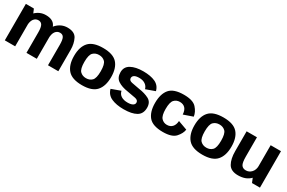

<svg xmlns="http://www.w3.org/2000/svg" viewBox="106 -1648 4036 2703"><g transform="rotate(30 2124.0 -296.5)"><path d="M43.3 0H211.6V-503.3L173.6 -592.7H43.3ZM395.2 0H563.2V-346.1Q563.2 -448.2 524.1 -522.9Q485.1 -597.6 369.1 -597.6Q269 -597.6 195.1 -522.7Q121.1 -447.7 121.1 -363.2L210.1 -327.3Q210.1 -405.1 238.8 -443.6Q267.5 -482 313 -482Q356.3 -482 375.8 -448.1Q395.2 -414.2 395.2 -332.4ZM745.2 0H913.1V-346.1Q913.1 -447.8 875 -522.7Q836.9 -597.6 721.1 -597.6Q621 -597.6 546.9 -521.6Q472.9 -445.5 472.9 -363.2L562.4 -327.3Q562.4 -405.1 590.9 -443.6Q619.4 -482 664.8 -482Q708.2 -482 726.7 -448.1Q745.2 -414.2 745.2 -332.4Z M1297.8 4.4Q1460.9 4.4 1529.9 -74.2Q1598.9 -152.7 1598.9 -298.7Q1598.9 -445.2 1529.9 -522.3Q1460.9 -599.5 1297.8 -599.5Q1135 -599.5 1065.8 -522.3Q996.7 -445.2 996.7 -298.7Q996.7 -152.7 1065.8 -74.2Q1135 4.4 1297.8 4.4ZM1297.8 -109.4Q1239.6 -109.4 1202.2 -146.3Q1164.7 -183.2 1164.7 -298Q1164.7 -412.9 1202.2 -449.3Q1239.6 -485.7 1297.8 -485.7Q1356.3 -485.7 1393.6 -449.3Q1430.8 -412.9 1430.8 -298Q1430.8 -183.2 1393.6 -146.3Q1356.3 -109.4 1297.8 -109.4Z M1974 4.4Q2107.8 4.4 2180.4 -37.7Q2253 -79.8 2253 -178.8Q2253 -268.9 2186.3 -304.7Q2119.5 -340.4 2019.7 -354.3Q1942.3 -367.1 1892.8 -378.2Q1843.4 -389.3 1843.4 -427.3Q1843.4 -456.4 1869.3 -472.8Q1895.2 -489.2 1949.4 -489.2Q2007.4 -489.2 2046.4 -462.6Q2085.4 -436.1 2096.6 -391L2243.9 -444Q2222.5 -528 2146.8 -562.9Q2071.1 -597.9 1951.6 -597.9Q1828.4 -597.9 1753.1 -556.3Q1677.7 -514.6 1677.7 -426.9Q1677.7 -337 1739.2 -296.4Q1800.7 -255.8 1901.9 -241Q1982.7 -227.7 2034.9 -216.8Q2087 -205.8 2087 -166.3Q2087 -137.4 2057.9 -121Q2028.9 -104.7 1976.6 -104.7Q1912.9 -104.7 1872.4 -130.2Q1831.8 -155.7 1820.6 -206.5L1673.2 -152.8Q1696.9 -66 1776.7 -30.8Q1856.5 4.4 1974 4.4Z M2612.7 5.5Q2759.9 5.5 2817.5 -58.8Q2875.1 -123 2884.3 -188.3L2734.8 -242.5Q2731.2 -179.5 2699 -144.7Q2666.8 -109.8 2612.7 -109.8Q2559.1 -109.8 2522.8 -148.7Q2486.5 -187.7 2486.5 -295.4Q2486.5 -407.3 2522.4 -444.8Q2558.3 -482.2 2612.7 -482.2Q2667.3 -482.2 2699.2 -449Q2731.2 -415.8 2734.8 -347.5L2884.3 -399.4Q2875.1 -470.2 2817.6 -534.2Q2760 -598.2 2612.7 -598.2Q2446.9 -598.2 2381 -520.2Q2315.1 -442.2 2315.1 -295.4Q2315.1 -151.3 2381 -72.9Q2446.9 5.5 2612.7 5.5Z M3254.3 4.4Q3417.4 4.4 3486.4 -74.2Q3555.4 -152.7 3555.4 -298.7Q3555.4 -445.2 3486.4 -522.3Q3417.4 -599.5 3254.3 -599.5Q3091.5 -599.5 3022.3 -522.3Q2953.2 -445.2 2953.2 -298.7Q2953.2 -152.7 3022.3 -74.2Q3091.5 4.4 3254.3 4.4ZM3254.3 -109.4Q3196.1 -109.4 3158.7 -146.3Q3121.2 -183.2 3121.2 -298Q3121.2 -412.9 3158.7 -449.3Q3196.1 -485.7 3254.3 -485.7Q3312.8 -485.7 3350.1 -449.3Q3387.3 -412.9 3387.3 -298Q3387.3 -183.2 3350.1 -146.3Q3312.8 -109.4 3254.3 -109.4Z M4061.6 0H4190.7V-592.7H4022.8V-94.7ZM3799.7 -593H3631.8V-271.2Q3631.8 -145.1 3675 -70.1Q3718.2 4.9 3834.2 4.9Q3963.3 4.9 4034.6 -71.5Q4105.8 -148 4105.8 -226L4023.5 -260.5Q4023.5 -192.4 3986.1 -151.5Q3948.6 -110.7 3895.8 -110.7Q3845.9 -110.7 3822.8 -145.5Q3799.7 -180.3 3799.7 -279.4Z"/></g></svg>

Font: Anybody Thin
Style: Regular
Weight: 100
Designer: Tyler Finck
Foundry: Etcetera Type Company
Version: Version 1.114;gftools[0.9.25]